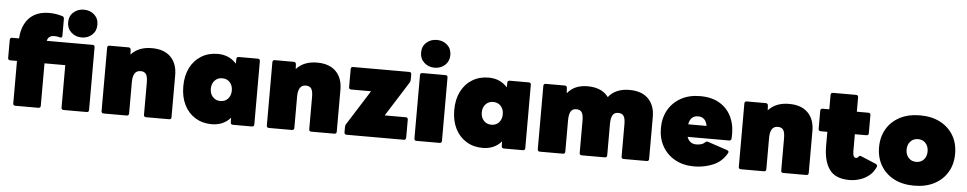

<svg xmlns="http://www.w3.org/2000/svg" viewBox="-43 -1167 7701 1529"><g transform="rotate(5 3807.5 -402.5)"><path d="M578 -588Q529 -588 495 -619Q461 -650 461 -699Q461 -749 495 -779.5Q529 -810 578 -810Q628 -810 661.5 -779.5Q695 -749 695 -699Q695 -650 661.5 -619Q628 -588 578 -588ZM100 0Q82 0 82 -18V-357H28Q10 -357 10 -375V-519Q10 -537 28 -537H83Q86 -602 111.5 -652.5Q137 -703 185 -731.5Q233 -760 305 -760Q333 -760 359 -756Q385 -752 410 -744Q425 -740 425 -723V-588Q425 -568 404 -574Q385 -580 361 -580Q314 -580 304 -537H670Q688 -537 688 -519V-18Q688 0 670 0H486Q468 0 468 -18V-357H302V-18Q302 0 284 0Z M806 0Q788 0 788 -18V-524Q788 -542 806 -542H957Q975 -542 976 -524L978 -486Q1037 -552 1144 -552Q1242 -552 1294.5 -499Q1347 -446 1347 -353V-18Q1347 0 1329 0H1145Q1127 0 1127 -18V-275Q1127 -324 1113.5 -343Q1100 -362 1070 -362Q1008 -362 1008 -268V-18Q1008 0 990 0Z M1670 10Q1596 10 1539 -25Q1482 -60 1450.5 -123Q1419 -186 1419 -271Q1419 -356 1450.5 -419Q1482 -482 1539 -517Q1596 -552 1670 -552Q1763 -552 1820 -487L1821 -524Q1821 -542 1840 -542H1991Q2009 -542 2009 -524V-18Q2009 0 1991 0H1840Q1821 0 1821 -18L1820 -55Q1763 10 1670 10ZM1723 -180Q1761 -180 1784 -205.5Q1807 -231 1807 -271Q1807 -311 1784 -336.5Q1761 -362 1723 -362Q1686 -362 1662.5 -336.5Q1639 -311 1639 -271Q1639 -231 1662.5 -205.5Q1686 -180 1723 -180Z M2127 0Q2109 0 2109 -18V-524Q2109 -542 2127 -542H2278Q2296 -542 2297 -524L2299 -486Q2358 -552 2465 -552Q2563 -552 2615.5 -499Q2668 -446 2668 -353V-18Q2668 0 2650 0H2466Q2448 0 2448 -18V-275Q2448 -324 2434.5 -343Q2421 -362 2391 -362Q2329 -362 2329 -268V-18Q2329 0 2311 0Z M2748 0Q2730 0 2730 -18V-61Q2730 -73 2736 -83L2912 -362H2753Q2735 -362 2735 -380V-524Q2735 -542 2753 -542H3201Q3219 -542 3219 -524V-481Q3219 -470 3213 -459L3037 -180H3205Q3223 -180 3223 -162V-18Q3223 0 3205 0Z M3399 -593Q3350 -593 3316 -624Q3282 -655 3282 -704Q3282 -754 3316 -784.5Q3350 -815 3399 -815Q3449 -815 3482.5 -784.5Q3516 -754 3516 -704Q3516 -655 3482.5 -624Q3449 -593 3399 -593ZM3307 0Q3289 0 3289 -18V-524Q3289 -542 3307 -542H3491Q3509 -542 3509 -524V-18Q3509 0 3491 0Z M3836 10Q3762 10 3705 -25Q3648 -60 3616.5 -123Q3585 -186 3585 -271Q3585 -356 3616.5 -419Q3648 -482 3705 -517Q3762 -552 3836 -552Q3929 -552 3986 -487L3987 -524Q3987 -542 4006 -542H4157Q4175 -542 4175 -524V-18Q4175 0 4157 0H4006Q3987 0 3987 -18L3986 -55Q3929 10 3836 10ZM3889 -180Q3927 -180 3950 -205.5Q3973 -231 3973 -271Q3973 -311 3950 -336.5Q3927 -362 3889 -362Q3852 -362 3828.5 -336.5Q3805 -311 3805 -271Q3805 -231 3828.5 -205.5Q3852 -180 3889 -180Z M4293 0Q4275 0 4275 -18V-524Q4275 -542 4293 -542H4445Q4462 -542 4463 -525L4466 -482Q4521 -552 4627 -552Q4741 -552 4794 -480Q4850 -552 4962 -552Q5060 -552 5112.5 -499Q5165 -446 5165 -353V-18Q5165 0 5147 0H4963Q4945 0 4945 -18V-275Q4945 -324 4931.5 -343Q4918 -362 4888 -362Q4856 -362 4843 -338Q4830 -314 4830 -268V-18Q4830 0 4812 0H4628Q4610 0 4610 -18V-275Q4610 -324 4596.5 -343Q4583 -362 4553 -362Q4521 -362 4508 -338Q4495 -314 4495 -268V-18Q4495 0 4477 0Z M5527 10Q5440 10 5375 -25.5Q5310 -61 5273.5 -124.5Q5237 -188 5237 -271Q5237 -355 5273.5 -418Q5310 -481 5375 -516.5Q5440 -552 5527 -552Q5623 -552 5687.5 -511.5Q5752 -471 5782 -400Q5812 -329 5805 -237Q5803 -220 5786 -220H5455Q5474 -166 5529 -166Q5549 -166 5567 -171Q5585 -176 5596 -187Q5607 -199 5620 -195L5778 -142Q5796 -135 5787 -119Q5749 -50 5678 -20Q5607 10 5527 10ZM5525 -390Q5463 -390 5451 -320H5598Q5585 -390 5525 -390Z M5900 0Q5882 0 5882 -18V-524Q5882 -542 5900 -542H6051Q6069 -542 6070 -524L6072 -486Q6131 -552 6238 -552Q6336 -552 6388.5 -499Q6441 -446 6441 -353V-18Q6441 0 6423 0H6239Q6221 0 6221 -18V-275Q6221 -324 6207.5 -343Q6194 -362 6164 -362Q6102 -362 6102 -268V-18Q6102 0 6084 0Z M6768 10Q6655 10 6607.5 -57Q6560 -124 6560 -245V-357H6507Q6489 -357 6489 -375V-519Q6489 -537 6507 -537H6560V-652Q6560 -670 6578 -670H6762Q6780 -670 6780 -652V-537H6872Q6890 -537 6890 -519V-375Q6890 -357 6872 -357H6780V-221Q6780 -170 6805 -170Q6811 -170 6815.5 -172.5Q6820 -175 6827 -184Q6834 -192 6848 -186L6967 -136Q6984 -129 6975 -109Q6956 -67 6922 -40.5Q6888 -14 6847.5 -2Q6807 10 6768 10Z M7285 10Q7192 10 7124 -25.5Q7056 -61 7018.5 -124.5Q6981 -188 6981 -271Q6981 -355 7018.5 -418Q7056 -481 7124 -516.5Q7192 -552 7285 -552Q7378 -552 7446 -516.5Q7514 -481 7551.5 -418Q7589 -355 7589 -271Q7589 -188 7551.5 -124.5Q7514 -61 7446 -25.5Q7378 10 7285 10ZM7285 -180Q7323 -180 7346 -205.5Q7369 -231 7369 -271Q7369 -311 7346 -336.5Q7323 -362 7285 -362Q7248 -362 7224.5 -336.5Q7201 -311 7201 -271Q7201 -231 7224.5 -205.5Q7248 -180 7285 -180Z"/></g></svg>

Font: LINE Seed Sans App Heavy
Style: Regular
Weight: 900
Designer: LINE VX Design & Dalton Maag Ltd & Sandoll Inc
Foundry: Dalton Maag Ltd
Version: Version 1.003